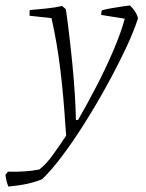

<svg xmlns="http://www.w3.org/2000/svg" viewBox="-84 -479 539 708"><path d="M-53 209Q-57 200 -59.5 190Q-62 180 -64 166L-55 154Q-25 155 5.5 153Q36 151 61 146Q85 128 110 93.5Q135 59 160 21L157 -18Q150 -127 138.5 -222.5Q127 -318 106 -412L25 -421Q25 -425 25 -431.5Q25 -438 26 -442Q50 -444 85 -447.5Q120 -451 145 -457L159 -445Q173 -345 183.5 -236.5Q194 -128 196 -36L204 -37Q237 -94 271.5 -160.5Q306 -227 334 -292.5Q362 -358 376 -410L289 -424Q289 -434 292 -441Q305 -445 326 -448.5Q347 -452 366 -455Q385 -458 395 -459Q405 -450 413 -438Q421 -426 425 -412Q410 -364 379.5 -299.5Q349 -235 310 -164Q271 -93 228.5 -25.5Q186 42 145 96.5Q104 151 71 182Q47 192 17.5 198.5Q-12 205 -53 209Z"/></svg>

Font: Labrada Lght
Style: Italic
Weight: 300
Italic angle: -7°
Designer: Mercedes Jáuregui
Foundry: Omnibus-Type Team
Version: Version 1.000; ttfautohint (v1.8.4.7-5d5b)